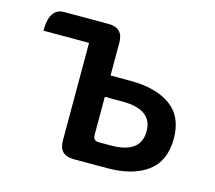

<svg xmlns="http://www.w3.org/2000/svg" viewBox="-84 -653 848 756"><g transform="rotate(15 340.0 -275.0)"><path d="M275 0Q215 0 215 -60V-458H29Q29 -550 89 -550H270Q330 -550 330 -490V-356H411Q515 -356 575 -313Q635 -270 635 -180Q635 -88 575 -44Q515 0 411 0ZM330 -113Q330 -90 353 -90H402Q524 -90 524 -180Q524 -269 402 -269H330Z"/></g></svg>

Font: Swei Half Moon CJK SC
Style: Medium
Weight: 500
Version: Version 2.071